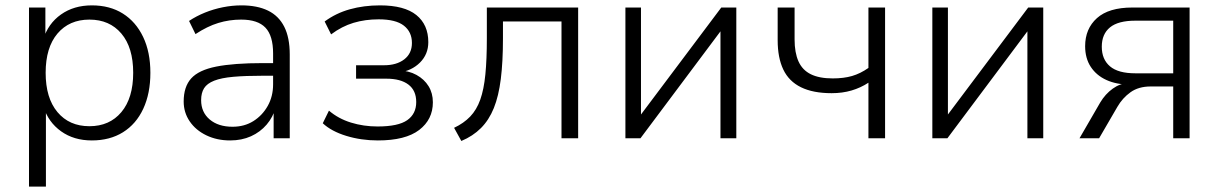

<svg xmlns="http://www.w3.org/2000/svg" viewBox="-20 -515 4538 715"><path d="M88 180V-487H149V-368H141Q159 -427 207 -461Q255 -495 322 -495Q389 -495 437.5 -464.5Q486 -434 513 -377.5Q540 -321 540 -244Q540 -167 513.5 -110Q487 -53 438 -22.5Q389 8 322 8Q255 8 207.5 -26Q160 -60 142 -117H151V180ZM313 -45Q388 -45 432 -97.5Q476 -150 476 -244Q476 -338 432 -390Q388 -442 313 -442Q238 -442 194 -390Q150 -338 150 -244Q150 -150 194 -97.5Q238 -45 313 -45Z M837 8Q788 8 748.5 -11Q709 -30 686.5 -63Q664 -96 664 -137Q664 -192 692 -223Q720 -254 785 -267Q850 -280 959 -280H1009V-233H961Q894 -233 849 -229Q804 -225 777.5 -214.5Q751 -204 740 -186.5Q729 -169 729 -142Q729 -97 761 -70Q793 -43 846 -43Q890 -43 923.5 -64Q957 -85 977 -120.5Q997 -156 997 -201V-316Q997 -382 968.5 -412Q940 -442 878 -442Q834 -442 793 -429.5Q752 -417 708 -388L684 -437Q711 -455 743 -468Q775 -481 810 -488Q845 -495 879 -495Q938 -495 978 -475.5Q1018 -456 1038.5 -415.5Q1059 -375 1059 -312V0H999V-116H1007Q997 -79 973 -51Q949 -23 914.5 -7.5Q880 8 837 8Z M1387 8Q1325 8 1269.5 -9Q1214 -26 1182 -56L1205 -103Q1240 -73 1287 -58.5Q1334 -44 1386 -44Q1463 -44 1496.5 -67.5Q1530 -91 1530 -135Q1530 -178 1501 -200Q1472 -222 1419 -222H1306V-272H1410Q1457 -272 1485.5 -294Q1514 -316 1514 -355Q1514 -396 1484 -419.5Q1454 -443 1390 -443Q1340 -443 1296.5 -430Q1253 -417 1213 -387L1189 -435Q1231 -466 1283 -480.5Q1335 -495 1395 -495Q1486 -495 1530.5 -459Q1575 -423 1575 -358Q1575 -313 1544 -282Q1513 -251 1463 -244V-253Q1502 -252 1531 -236Q1560 -220 1576 -194Q1592 -168 1592 -134Q1592 -70 1541 -31Q1490 8 1387 8Z M1698 10 1671 -39Q1707 -56 1731 -81Q1755 -106 1768.5 -144Q1782 -182 1787.5 -238Q1793 -294 1793 -373V-487H2133V0H2071V-435H1853V-372Q1853 -285 1845 -221Q1837 -157 1819 -112.5Q1801 -68 1771 -38Q1741 -8 1698 10Z M2309 0V-487H2367V-62H2347L2666 -487H2722V0H2663V-425H2683L2365 0Z M3214 0V-207Q3185 -188 3151 -178Q3117 -168 3077 -168Q3008 -168 2963 -190Q2918 -212 2897 -256Q2876 -300 2876 -365V-487H2939V-368Q2939 -319 2953.5 -286.5Q2968 -254 2999.5 -238.5Q3031 -223 3081 -223Q3122 -223 3153 -232Q3184 -241 3214 -262V-487H3276V0Z M3452 0V-487H3510V-62H3490L3809 -487H3865V0H3806V-425H3826L3508 0Z M4000 0 4077 -133Q4096 -165 4124 -185Q4152 -205 4180 -205H4188V-200Q4138 -200 4100.5 -217Q4063 -234 4042 -266Q4021 -298 4021 -343Q4021 -408 4065 -447.5Q4109 -487 4197 -487H4410V0H4349V-193H4265Q4220 -193 4190 -171.5Q4160 -150 4141 -117L4073 0ZM4208 -242H4349V-438H4208Q4144 -438 4113.5 -413Q4083 -388 4083 -341Q4083 -294 4113.5 -268Q4144 -242 4208 -242Z"/></svg>

Font: Nunito Sans 11pt Light
Style: Regular
Weight: 300
Version: Version 3.101;gftools[0.9.27]